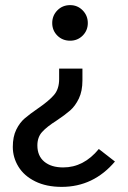

<svg xmlns="http://www.w3.org/2000/svg" viewBox="-20 -515 499 750"><path d="M184 -425Q184 -454 204 -474.5Q224 -495 254 -495Q283 -495 303 -474.5Q323 -454 323 -425Q323 -396 303 -376Q283 -356 254 -356Q224 -356 204 -376Q184 -396 184 -425ZM30 59Q30 19 43.5 -8.5Q57 -36 77 -53Q97 -70 129 -92Q170 -120 190.5 -143.5Q211 -167 211 -206V-247H302V-201Q302 -159 288 -130Q274 -101 254 -83.5Q234 -66 201 -44Q163 -20 144.5 0.5Q126 21 126 53Q126 94 153 116.5Q180 139 227 139Q307 139 366 67L429 116Q345 215 221 215Q161 215 117.5 193.5Q74 172 52 136Q30 100 30 59Z"/></svg>

Font: Statis Sans
Style: Regular
Weight: 400
Designer: bBox Type GmbH
Foundry: bBox Type GmbH
Version: Version 1.000